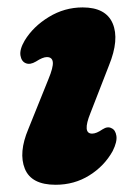

<svg xmlns="http://www.w3.org/2000/svg" viewBox="-20 -487 366 518"><path d="M228.5 -126.5Q240 -126.5 256.5 -138Q270.5 -147 281 -141Q291.5 -136.5 294 -120.5Q296.5 -104.5 284 -79.5Q261.5 -39 221 -13.8Q180.5 11.5 130 11.5Q64.5 11.5 47 -31.8Q29.5 -75 56.5 -139L110.5 -273Q124 -305.5 122.5 -319.2Q121 -333 106.5 -333Q95.5 -333 77 -321Q61 -311.5 49.5 -316.5Q38 -321 35.2 -337.2Q32.5 -353.5 46.5 -377.5Q69.5 -415.5 111.8 -441.2Q154 -467 203 -467Q265.5 -467 284 -423.8Q302.5 -380.5 274 -310.5L224 -182Q201.5 -126.5 228.5 -126.5Z"/></svg>

Font: Fraunces 72pt SuperSoft
Style: Bold Italic
Weight: 700
Italic angle: -16°
Version: Version 1.000;[0bf87f6ff]